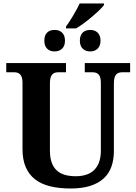

<svg xmlns="http://www.w3.org/2000/svg" viewBox="-20 -1078 787 1108"><path d="M731 -661.1H688Q677.7 -661.1 668.5 -658.9Q659.2 -656.7 652.1 -649.9Q645 -643.1 641.1 -630.4Q637.2 -617.7 637.2 -596.2V-206.1Q637.2 -155.8 622.8 -115.7Q608.4 -75.7 577.9 -47.9Q547.4 -20 500 -5.1Q452.6 9.8 387.2 9.8Q321.8 9.8 270.3 -2.7Q218.8 -15.1 183.1 -42.5Q147.5 -69.8 128.7 -113Q109.9 -156.2 109.9 -217.8V-600.1Q109.9 -620.1 105.7 -632.1Q101.6 -644 94.5 -650.4Q87.4 -656.7 78.4 -658.9Q69.3 -661.1 59.1 -661.1H16.1V-713.9H360.8V-661.1H318.8Q308.6 -661.1 299.3 -658.9Q290 -656.7 283 -649.9Q275.9 -643.1 272 -630.4Q268.1 -617.7 268.1 -596.2V-210Q268.1 -168 278.6 -139.4Q289.1 -110.8 308.6 -93.5Q328.1 -76.2 355.5 -68.6Q382.8 -61 417 -61Q450.2 -61 477.1 -69.6Q503.9 -78.1 522.7 -96.2Q541.5 -114.3 551.8 -142.1Q562 -169.9 562 -208V-600.1Q562 -620.1 558.1 -632.1Q554.2 -644 547.1 -650.4Q540 -656.7 530.8 -658.9Q521.5 -661.1 511.2 -661.1H469.2V-713.9H731ZM360.8 -924.8Q377.4 -946.3 401.6 -987.1Q425.8 -1027.8 439.9 -1058.1H580.1V-1048.8Q563 -1025.4 510.5 -981Q458 -936.5 418.9 -914.1H360.8ZM294.9 -905.3Q323.2 -905.3 339.1 -888.9Q355 -872.6 355 -843.3Q355 -813.5 338.6 -797.4Q322.3 -781.2 294.9 -781.2Q267.6 -781.2 251.7 -797.4Q235.8 -813.5 235.8 -843.3Q235.8 -873 251.2 -889.2Q266.6 -905.3 294.9 -905.3ZM501 -905.3Q528.3 -905.3 544.2 -888.9Q560.1 -872.6 560.1 -843.3Q560.1 -813.5 543.5 -797.4Q526.9 -781.2 501 -781.2Q473.6 -781.2 457.3 -797.1Q440.9 -813 440.9 -843.3Q440.9 -873 456.5 -889.2Q472.2 -905.3 501 -905.3ZM403.3 -771Z"/></svg>

Font: Droid Serif
Style: Bold
Weight: 700
Designer: Monotype Design team
Foundry: Monotype Imaging Inc.
Version: Version 1.03